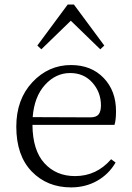

<svg xmlns="http://www.w3.org/2000/svg" viewBox="-20 -812 583 846"><path d="M292 -720.7 162.1 -594.7 144.5 -611.3 278.3 -792H305.7L439.5 -611.3L421.9 -594.7ZM124 -295.9 377.9 -294.9Q404.3 -294.9 414.6 -308.1Q424.8 -321.3 424.8 -347.7Q424.8 -405.3 387.2 -447.8Q349.6 -490.2 289.1 -490.2Q225.6 -490.2 178.2 -438Q130.9 -385.7 124 -295.9ZM484.4 -261.7H123Q124 -149.4 175.8 -92.8Q227.5 -36.1 310.5 -36.1Q405.3 -36.1 469.7 -110.4L489.3 -95.7Q459 -43.9 407.7 -15.1Q356.4 13.7 293 13.7Q187.5 13.7 119.6 -56.6Q51.8 -127 51.8 -253.9Q51.8 -374 122.6 -449.7Q193.4 -525.4 293 -525.4Q381.8 -525.4 436.5 -468.8Q491.2 -412.1 491.2 -322.3Q491.2 -282.2 484.4 -261.7Z"/></svg>

Font: GenYoMin TW TTF Light
Style: Regular
Weight: 300
Version: Version 1.300